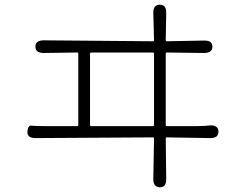

<svg xmlns="http://www.w3.org/2000/svg" viewBox="-20 -775 1040 819"><path d="M662 24Q633 23 634 -13L637 -184Q637 -189 632 -189L132 -186Q95 -186 97 -214Q99 -241 114.5 -239Q130 -237 177 -237H309Q314 -237 314 -242V-546Q314 -551 309 -551L167 -549Q131 -549 131 -576Q131 -603 167 -603L632 -599Q637 -599 637 -604L634 -719Q633 -755 662 -755Q690 -755 689 -719L687 -604Q687 -599 692 -599L850 -602Q886 -603 886 -576Q886 -549 850 -549L692 -551Q687 -551 687 -546V-242Q687 -237 692 -237H819Q836 -237 853 -238L875 -240Q911 -242 912 -214Q913 -186 876 -186L692 -189Q687 -189 687 -184L689 -13Q690 24 662 24ZM364 -242Q364 -237 369 -237H632Q637 -237 637 -242V-546Q637 -551 632 -551H369Q364 -551 364 -546Z"/></svg>

Font: Resource Han Rounded CN Light
Style: Regular
Weight: 300
Designer: Cyano Hao (round all glyphs); Ryoko NISHIZUKA 西塚涼子 (kana, bopomofo & ideographs); Paul D. Hunt (Latin, Greek & Cyrillic)
Foundry: Cyano Hao
Version: 0.990